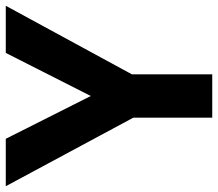

<svg xmlns="http://www.w3.org/2000/svg" viewBox="-65 -689 754 664"><g transform="rotate(-90 312.0 -357.0)"><path d="M312 -420 461 -714H624L387 -278V0H237V-273L0 -714H164Z"/></g></svg>

Font: Noto IKEA Arabic
Style: Bold
Weight: 700
Designer: Monotype Design Team
Foundry: Monotype Imaging Inc.
Version: Version 1.200